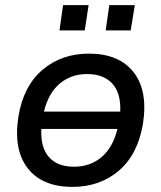

<svg xmlns="http://www.w3.org/2000/svg" viewBox="-20 -723 632 752"><path d="M32 0ZM264 9Q146 9 89 -63.5Q32 -136 52 -266Q72 -387 147 -450Q222 -513 328 -513Q446 -513 503 -440.5Q560 -368 540 -239Q520 -118 445.5 -54.5Q371 9 264 9ZM321 -433Q259 -433 214.5 -396Q170 -359 152 -286H451Q454 -359 419.5 -396Q385 -433 321 -433ZM270 -70Q333 -70 377.5 -107.5Q422 -145 440 -218H142Q138 -147 171 -108.5Q204 -70 270 -70ZM394 -604 408 -703H508L492 -604ZM213 -604 227 -703H327L312 -604Z"/></svg>

Font: Winston Medium
Style: Italic
Weight: 500
Italic angle: -9°
Designer: Original fonts by Vernon Adams / Changes by Cristiano Sobral
Foundry: Original fonts by Vernon Adams / Changes by Cristiano Sobral
Version: Version 2.503;July 17, 2020;FontCreator 13.0.0.2655 64-bit